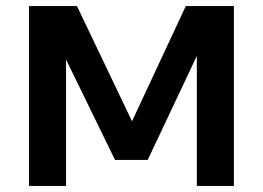

<svg xmlns="http://www.w3.org/2000/svg" viewBox="-20 -615 870 635"><path d="M76 0V-595H234.5L425 -196.5H408.5L594.5 -595H753.5V0H631V-483H656L468.5 -86H360.5L167 -482.5H198.5V0Z"/></svg>

Font: Encode Sans SC Condensed Thin SemiBold
Style: Regular
Weight: 600
Version: Version 3.002